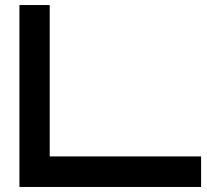

<svg xmlns="http://www.w3.org/2000/svg" viewBox="-20 -741 819 761"><path d="M57 0H777V-121H177V-721H57Z"/></svg>

Font: Orbitron SemiBold
Style: Regular
Weight: 600
Designer: Matt McInerney
Foundry: The League of Moveable Type
Version: Version 2.001